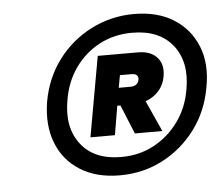

<svg xmlns="http://www.w3.org/2000/svg" viewBox="-39 -755 591 508"><g transform="rotate(-5 256.5 -501.0)"><path d="M260 -290Q198 -290 155 -317Q112 -344 93.5 -391.5Q75 -439 85 -501Q96 -563 131.5 -610.5Q167 -658 220 -685Q273 -712 334 -712Q396 -712 439 -685Q482 -658 501 -610.5Q520 -563 508 -501Q497 -439 461.5 -391.5Q426 -344 374 -317Q322 -290 260 -290ZM309 -397 270 -492H339L382 -397ZM268 -338Q316 -338 355 -359Q394 -380 420.5 -416.5Q447 -453 455 -501Q468 -573 432.5 -618Q397 -663 325 -663Q277 -663 238 -642.5Q199 -622 173 -585.5Q147 -549 139 -501Q126 -429 161 -383.5Q196 -338 268 -338ZM191 -397 229 -610H335Q369 -610 386 -591.5Q403 -573 398 -542Q393 -511 369 -492.5Q345 -474 311 -474H269L256 -397ZM277 -521H308Q317 -521 323 -525Q329 -529 331 -538Q332 -546 327.5 -550Q323 -554 314 -554H283Z"/></g></svg>

Font: DM Sans 9pt ExtraBold
Style: Italic
Weight: 800
Italic angle: -10°
Version: Version 4.004;gftools[0.9.30]